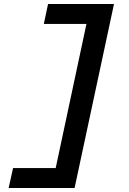

<svg xmlns="http://www.w3.org/2000/svg" viewBox="-20 -720 640 955"><path d="M547 -700 351 215H23L45 116H257L410 -601H198L219 -700Z"/></svg>

Font: Red Hat Mono SemiBold
Style: Italic
Weight: 600
Italic angle: -12°
Monospace: yes
Designer: Pentagram, MCKL
Foundry: MCKL
Version: Version 1.030